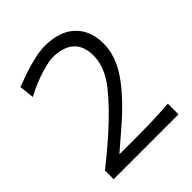

<svg xmlns="http://www.w3.org/2000/svg" viewBox="-203 -863 990 990"><g transform="rotate(-45 291.5 -368.5)"><path d="M52.7 0V-63.5Q85 -89.4 118.2 -116.7Q151.4 -144 184.1 -172.9Q299.3 -274.9 364.7 -358.2Q430.2 -441.4 430.2 -523.9Q430.2 -664.6 274.4 -667Q247.6 -667 186.8 -648.9Q126 -630.9 57.6 -594.7L48.8 -676.3Q78.1 -687.5 119.9 -701.9Q161.6 -716.3 206.1 -726.8Q250.5 -737.3 286.6 -737.3Q394.5 -737.3 452.6 -682.1Q510.7 -627 510.7 -531.7Q510.7 -440.4 447.8 -350.1Q384.8 -259.8 263.7 -155.8L164.1 -69.8H281.2Q342.3 -69.8 403.3 -71.5Q464.4 -73.2 525.4 -78.1V0Z"/></g></svg>

Font: Pinar Regular
Style: Regular
Weight: 400
Designer: Amin Abedi
Version: Version 3.000